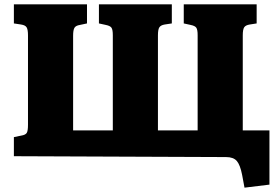

<svg xmlns="http://www.w3.org/2000/svg" viewBox="-20 -720 1280 885"><path d="M1107 145 1096 86Q1087 40 1071.5 22Q1056 4 1022 4L44 0V-88L78 -95Q97 -98 103 -107Q109 -116 109 -145V-557Q109 -583 103 -593.5Q97 -604 77 -607L44 -612V-700H381V-612L348 -605Q329 -602 323 -591.5Q317 -581 317 -555V-119H500V-558Q500 -583 494 -592Q488 -601 468 -605L436 -612V-700H772V-612L739 -607Q721 -604 714.5 -594Q708 -584 708 -557V-119H891V-558Q891 -583 885 -592Q879 -601 859 -605L827 -612V-700H1163V-612L1131 -607Q1112 -604 1105.5 -594Q1099 -584 1099 -557V-119H1222V131Z"/></svg>

Font: Literata 12pt ExtraBold
Style: Regular
Weight: 800
Designer: Latin by Veronika Burian and Jose Scaglione. Greek by Irene Vlachou. Cyrillic by Vera Evstafieva.
Foundry: TypeTogether
Version: Version 3.002